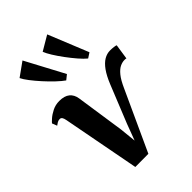

<svg xmlns="http://www.w3.org/2000/svg" viewBox="-256 -962 1072 1072"><g transform="rotate(-45 280.0 -426.0)"><path d="M382.5 -416.5Q402 -464.5 423.2 -494Q444.5 -523.5 467.5 -537Q490.5 -550.5 515 -550.5Q530.5 -550.5 545 -548.5Q559.5 -546.5 562 -544.5L548.5 -454.5Q545.5 -455.5 541.2 -455.8Q537 -456 534 -456Q517 -456 498.5 -447Q480 -438 460.8 -414.5Q441.5 -391 421.5 -346L258.5 9L155 9.5L68 -448Q65 -464 59.8 -471.2Q54.5 -478.5 45.5 -478.5Q35.5 -478.5 26.2 -473.2Q17 -468 9.5 -462L-2 -491.5Q2 -497 18.2 -511.5Q34.5 -526 59.8 -538.8Q85 -551.5 115.5 -551.5Q155.5 -551.5 177.2 -533.8Q199 -516 204 -483L246.5 -195.5L256.5 -97.5L292.5 -193.5ZM224 -605Q204.5 -618.5 178 -643.5Q151.5 -668.5 125 -697.8Q98.5 -727 78 -753.8Q57.5 -780.5 49 -798.5L130 -856.5L252 -627.5ZM397 -605Q378.5 -620 355.2 -647Q332 -674 309 -705Q286 -736 268.5 -764.2Q251 -792.5 244 -811L330.5 -862L427 -624.5Z"/></g></svg>

Font: Merriweather 60pt
Style: Bold Italic
Weight: 700
Italic angle: -7.8°
Version: Version 2.101